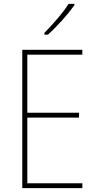

<svg xmlns="http://www.w3.org/2000/svg" viewBox="-20 -971 540 991"><path d="M227 -792Q262 -823 300.5 -866Q339 -909 364 -944V-951H334Q311 -915 277 -875.5Q243 -836 209 -801V-792ZM405 0V-25H121V-364H388V-389H121V-689H405V-714H95V0Z"/></svg>

Font: Noto Sans Mono UI Condensed Thin
Style: Regular
Weight: 250
Width: 3
Designer: Monotype Design team
Foundry: Monotype Imaging Inc.
Version: 1.000